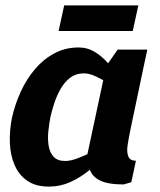

<svg xmlns="http://www.w3.org/2000/svg" viewBox="-20 -684 592 712"><path d="M438.7 0Q379.7 0 350.2 -15Q320.7 -30 312.5 -57Q304.3 -84 308.8 -119.5Q313.3 -155 322.3 -196L333.7 -250H473.3L462.3 -196Q457 -171 453.2 -145.8Q449.3 -120.7 455.7 -104.3Q462 -88 484 -88L467 -8.3ZM374.3 -440 511.3 -430 444 -110 297.3 -80ZM374.3 -440 416.3 -500H526.3L511.3 -430ZM397.7 -163.3 407.7 -160Q407.7 -160 395.8 -143Q384 -126 361.8 -101Q339.7 -76 309 -51Q278.3 -26 241 -9Q203.7 8 161.7 8L222.3 -87Q242.7 -87 272 -98.5Q301.3 -110 330.2 -125.2Q359 -140.3 378.3 -151.8Q397.7 -163.3 397.7 -163.3ZM434.3 -336.7Q434.3 -336.7 419.8 -348.2Q405.3 -359.7 382.8 -374.3Q360.3 -389 335.8 -400.5Q311.3 -412 291 -412L271.7 -508Q304.7 -508 332.3 -491Q360 -474 380.8 -449Q401.7 -424 416.3 -399Q431 -374 438.3 -357Q445.7 -340 445.7 -340ZM291 -412Q261.7 -412 240.7 -396.2Q219.7 -380.3 205.2 -355Q190.7 -329.7 181.5 -302Q172.3 -274.3 167 -250Q162.3 -225.7 159.3 -197.5Q156.3 -169.3 160.3 -144Q164.3 -118.7 178.7 -102.8Q193 -87 222.3 -87L161.7 8Q112 8 80.7 -14Q49.3 -36 33.7 -73Q18 -110 16.5 -156Q15 -202 25 -250Q36 -298 57 -344Q78 -390 109.2 -427Q140.3 -464 181.2 -486Q222 -508 271.7 -508ZM218 -664H493L472.3 -569H197.3Z"/></svg>

Font: Epunda Sans Light
Style: Italic
Weight: 300
Italic angle: -12.0243°
Designer: Simon Atzbach
Foundry: typofactur
Version: Version 2.204